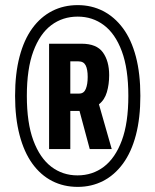

<svg xmlns="http://www.w3.org/2000/svg" viewBox="-20 -719 608 751"><path d="M284 12Q229 12 184 -11Q139 -34 106.5 -79Q74 -124 56.5 -191Q39 -258 39 -344Q39 -431 56.5 -497.5Q74 -564 106.5 -608.5Q139 -653 184 -676Q229 -699 284 -699Q338 -699 383 -676Q428 -653 461 -608.5Q494 -564 511.5 -497.5Q529 -431 529 -344Q529 -257 511.5 -190.5Q494 -124 461 -79Q428 -34 383 -11Q338 12 284 12ZM283 -33Q342 -33 386.5 -67Q431 -101 456.5 -169.5Q482 -238 482 -344Q482 -450 456.5 -518.5Q431 -587 386.5 -620.5Q342 -654 284 -654Q225 -654 180.5 -620.5Q136 -587 110.5 -518.5Q85 -450 85 -344Q85 -238 110.5 -169.5Q136 -101 180.5 -67Q225 -33 283 -33ZM172 -136V-548H299Q358 -548 382.5 -514Q407 -480 407 -425Q407 -389 398 -358.5Q389 -328 367 -311L417 -136H331L291 -285H255V-136ZM255 -353H290Q308 -353 315.5 -371Q323 -389 323 -418Q323 -448 315 -463.5Q307 -479 287 -479H255Z"/></svg>

Font: Archivo ExtraCondensed
Style: Bold
Weight: 700
Width: 2
Designer: Hector Gatti
Foundry: Omnibus-Type
Version: Version 2.001